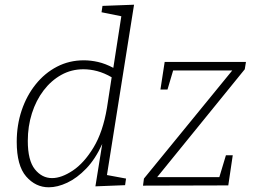

<svg xmlns="http://www.w3.org/2000/svg" viewBox="-20 -788 1078 815"><path d="M187 7Q131 7 91 -39Q51 -85 51 -186Q51 -257 72 -319.5Q93 -382 131.5 -430Q170 -478 222 -505Q274 -532 336 -532Q365 -532 396 -525Q427 -518 461 -500L495 -719L411 -736L415 -763L549 -768L434 -45L515 -30L511 -2L385 3L414 -177Q385 -113 346 -72.5Q307 -32 265.5 -12.5Q224 7 187 7ZM201 -32Q241 -32 289 -64Q337 -96 377 -162Q417 -228 434 -330L454 -460Q423 -478 393 -486Q363 -494 334 -494Q283 -494 240 -470Q197 -446 165 -404Q133 -362 115.5 -307Q98 -252 98 -190Q98 -107 128 -69.5Q158 -32 201 -32ZM968 -129 949 -1 587 0 591 -30 966 -489H715L691 -408H661L679 -525H1024L1019 -494L647 -36H911L939 -129Z"/></svg>

Font: Bitter Light
Style: Italic
Weight: 300
Italic angle: -9°
Designer: Sol Matas, and Bitter project Authors
Foundry: Sol Matas
Version: Version 2.001